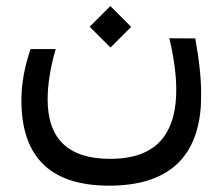

<svg xmlns="http://www.w3.org/2000/svg" viewBox="-20 -408 726 626"><path d="M532.2 -283.2C547.2 -219.4 554.7 -163.4 554.7 -115.2C554.7 -54 542.8 -5.2 519 31.2C485.2 83.7 425.1 109.9 338.9 109.9C203.1 109.9 135.3 45.2 135.3 -84C135.3 -132.5 144 -187.2 161.6 -248H79.6C59.7 -189.8 49.8 -134.3 49.8 -81.5C49.5 104.3 144.7 197.3 335.4 197.3H335.9C522.5 197.3 622.1 111.3 634.8 -60.5C635.4 -72.3 635.7 -84.6 635.7 -97.7C636.4 -147.1 630 -208.8 616.7 -282.7ZM272.3 -320.9 340.2 -253 407.6 -320.4 339.7 -388.3Z"/></svg>

Font: Dirooz FD
Style: FD
Weight: 400
Foundry: DejaVu fonts team - Redesigned by Saber Rastikerdar
Version: Version 0.2.1